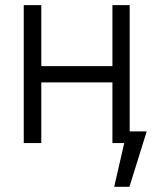

<svg xmlns="http://www.w3.org/2000/svg" viewBox="-20 -550 626 738"><path d="M138.7 -295.9H412.1V-530.3H478.5V-44.9H543.9L477.5 168H418.9L457.5 0H412.1V-233.4H138.7V0H71.3V-530.3H138.7Z"/></svg>

Font: Pretendard Std Light
Style: Regular
Weight: 300
Designer: Base glyphs from Inter by Rasmus Andersson; Hangeul glyphs from Noto Sans CJK(Source Han Sans) by Jang Soo-young and Kan
Foundry: Kil Hyung-jin
Version: Version 1.309